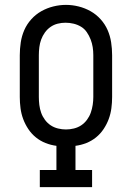

<svg xmlns="http://www.w3.org/2000/svg" viewBox="-20 -766 540 786"><path d="M143 0V-70H211V-169Q188 -172 166.5 -180.5Q145 -189 127 -203.5Q109 -218 96 -237.5Q83 -257 75 -278.5Q67 -300 64 -323Q61 -346 61 -369V-540Q61 -566 65 -592.5Q69 -619 79.5 -643Q90 -667 108 -687Q126 -707 149 -720Q172 -733 198 -739.5Q224 -746 250 -746Q276 -746 302 -739.5Q328 -733 351 -720Q374 -707 392 -687Q410 -667 420.5 -643Q431 -619 435 -592.5Q439 -566 439 -540V-369Q439 -346 436 -323Q433 -300 425 -278.5Q417 -257 404 -237.5Q391 -218 373 -203.5Q355 -189 333.5 -180.5Q312 -172 289 -169V-70H357V0ZM250 -236Q266 -236 282.5 -240Q299 -244 312.5 -253Q326 -262 336 -275.5Q346 -289 351.5 -304.5Q357 -320 359.5 -336.5Q362 -353 362 -369V-540Q362 -557 359.5 -573Q357 -589 351 -604.5Q345 -620 335.5 -634Q326 -648 312 -656.5Q298 -665 281.5 -669Q265 -673 248 -673Q232 -673 216 -669Q200 -665 186.5 -655.5Q173 -646 163.5 -632.5Q154 -619 148.5 -604Q143 -589 141 -572.5Q139 -556 139 -540V-369Q139 -353 141 -336.5Q143 -320 148.5 -304.5Q154 -289 164 -275.5Q174 -262 187.5 -253Q201 -244 217.5 -240Q234 -236 250 -236Z"/></svg>

Font: Iosevka Gothic
Style: Regular
Weight: 400
Monospace: yes
Designer: Belleve Invis
Foundry: Belleve Invis
Version: Version 15.5.1; ttfautohint (v1.8.4)